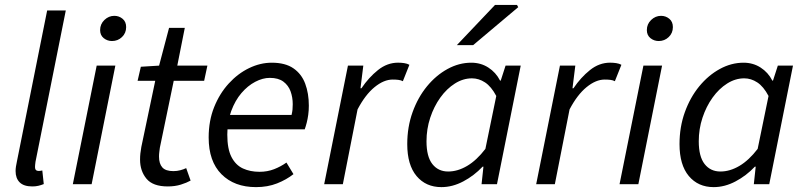

<svg xmlns="http://www.w3.org/2000/svg" viewBox="-20 -755 3302 787"><path d="M112.4 9.2Q77.7 9.2 60.8 -7.4Q43.9 -24.1 43.9 -53.8Q43.9 -62.4 45.4 -72.5Q46.9 -82.6 49.7 -95.1L173.3 -712.2H249.7L125.5 -91.9Q124.5 -84.3 124 -79.3Q123.5 -74.3 123.5 -70Q123.5 -54.2 138.8 -54.2Q141.8 -54.2 144.6 -54.7Q147.4 -55.2 153.4 -56.2L159.4 -0.5Q148.7 3.8 137.5 6.5Q126.3 9.2 112.4 9.2Z M278.5 0 376.3 -486H452.8L355.6 0ZM439 -586.8Q420 -586.8 405.2 -598.6Q390.4 -610.5 390.4 -631.7Q390.4 -656.3 408 -673.2Q425.6 -690.1 448.5 -690.1Q467.9 -690.1 482.5 -678Q497.1 -666 497.1 -643.9Q497.1 -619.4 480 -603.1Q463 -586.8 439 -586.8Z M667.7 9.2Q606.5 9.2 580.3 -22.6Q554.1 -54.4 554.1 -100.6Q554.1 -113.8 555.4 -126.2Q556.7 -138.7 559.3 -152.5L616.3 -423.8H544L557.3 -481.4L632.1 -486L673 -640.9H737.5L706.7 -486H830.1L816.8 -423.8H692.1L635.2 -149.3Q634.2 -140.3 633 -131.9Q631.8 -123.5 631.8 -113.1Q631.8 -84.1 645.4 -68.8Q658.9 -53.6 690.6 -53.6Q705.7 -53.6 719.1 -57.2Q732.4 -60.7 743.2 -65.9L761.3 -14.8Q745.3 -5.8 721.3 1.7Q697.2 9.2 667.7 9.2Z M1029.4 12Q940.6 12 887.9 -40.8Q835.3 -93.5 835.3 -191.4Q835.3 -260 857.8 -316Q880.3 -372 917.7 -412.8Q955 -453.6 1001 -475.8Q1046.9 -498 1094.1 -498Q1149.4 -498 1182.8 -474.9Q1216.1 -451.9 1231 -412.1Q1245.9 -372.2 1245.9 -322Q1245.9 -302.3 1243.5 -284.8Q1241.1 -267.2 1237.2 -251.9Q1233.3 -236.7 1229 -224.8H892.4L900.2 -283.9H1175.1Q1178.1 -296.5 1179 -306.1Q1179.9 -315.7 1179.9 -328Q1179.9 -355.9 1171.1 -380.4Q1162.2 -405 1141.6 -420.4Q1121 -435.8 1086 -435.8Q1057 -435.8 1026.2 -419.7Q995.4 -403.6 969.6 -373.5Q943.8 -343.3 927.8 -300Q911.7 -256.7 911.7 -203.2Q911.7 -144.5 928.9 -111.3Q946.1 -78.1 975.9 -64.4Q1005.7 -50.8 1043.6 -50.8Q1076.1 -50.8 1103.5 -61.5Q1130.8 -72.1 1154.1 -88.7L1182.9 -41.2Q1154 -18.4 1115.5 -3.2Q1077 12 1029.4 12Z M1308.8 0 1406.2 -486.1H1469.2L1457.6 -393.2H1461.6Q1491.3 -437.4 1529.2 -467.7Q1567.1 -498.1 1611.6 -498.1Q1625.1 -498.1 1637.1 -496.2Q1649.2 -494.4 1658.1 -489.4L1631.3 -422.1Q1623.9 -426.2 1613.3 -427.6Q1602.7 -428.9 1589.5 -428.9Q1553.4 -428.9 1515.3 -397.8Q1477.2 -366.7 1445.6 -306.5L1385.3 0Z M1789.3 12Q1725.6 12 1687.4 -33.5Q1649.3 -79.1 1649.3 -164.3Q1649.3 -234.5 1671.1 -295.1Q1692.9 -355.7 1730.1 -401.1Q1767.3 -446.4 1814.4 -472.2Q1861.5 -498 1911.7 -498Q1950.8 -498 1981.7 -478.1Q2012.6 -458.3 2029.7 -424.7H2032.5L2052.3 -486H2114.4L2017.1 0H1953.9L1961.6 -71.9H1958.2Q1923.1 -34.7 1878.9 -11.4Q1834.7 12 1789.3 12ZM1817 -52Q1856 -52 1894.9 -75Q1933.8 -98 1969.6 -144.7L2014.2 -361.6Q1993.6 -400.5 1968.1 -417.2Q1942.6 -433.9 1914.6 -433.9Q1878.2 -433.9 1844.7 -412.7Q1811.1 -391.5 1785 -355.2Q1758.8 -318.8 1743.5 -272.5Q1728.2 -226.3 1728.2 -175.8Q1728.2 -113.3 1752.1 -82.7Q1776.1 -52 1817 -52ZM1852.6 -570 2009 -734.7H2099.2L2104.2 -725.6L1919.4 -570Z M2177.8 0 2275.2 -486.1H2338.2L2326.6 -393.2H2330.6Q2360.3 -437.4 2398.2 -467.7Q2436.1 -498.1 2480.6 -498.1Q2494.1 -498.1 2506.1 -496.2Q2518.2 -494.4 2527.1 -489.4L2500.3 -422.1Q2492.9 -426.2 2482.3 -427.6Q2471.7 -428.9 2458.5 -428.9Q2422.4 -428.9 2384.3 -397.8Q2346.2 -366.7 2314.6 -306.5L2254.3 0Z M2519.5 0 2617.3 -486H2693.8L2596.6 0ZM2680 -586.8Q2661 -586.8 2646.2 -598.6Q2631.4 -610.5 2631.4 -631.7Q2631.4 -656.3 2649 -673.2Q2666.6 -690.1 2689.5 -690.1Q2708.9 -690.1 2723.5 -678Q2738.1 -666 2738.1 -643.9Q2738.1 -619.4 2721 -603.1Q2704 -586.8 2680 -586.8Z M2905.3 12Q2841.6 12 2803.4 -33.5Q2765.3 -79.1 2765.3 -164.3Q2765.3 -234.5 2787.1 -295.1Q2808.9 -355.7 2846.1 -401.1Q2883.3 -446.4 2930.4 -472.2Q2977.5 -498 3027.7 -498Q3066.8 -498 3097.7 -478.1Q3128.6 -458.3 3145.7 -424.7H3148.5L3168.3 -486H3230.4L3133.1 0H3069.9L3077.6 -71.9H3074.2Q3039.1 -34.7 2994.9 -11.4Q2950.7 12 2905.3 12ZM2933 -52Q2972 -52 3010.9 -75Q3049.8 -98 3085.6 -144.7L3130.2 -361.6Q3109.6 -400.5 3084.1 -417.2Q3058.6 -433.9 3030.6 -433.9Q2994.2 -433.9 2960.7 -412.7Q2927.1 -391.5 2901 -355.2Q2874.8 -318.8 2859.5 -272.5Q2844.2 -226.3 2844.2 -175.8Q2844.2 -113.3 2868.1 -82.7Q2892.1 -52 2933 -52Z"/></svg>

Font: Source Sans 3 VF
Style: Italic
Weight: 200
Italic angle: -11°
Designer: Paul D. Hunt
Foundry: Adobe Systems Incorporated
Version: Version 3.042;hotconv 1.0.118;makeotfexe 2.5.65603